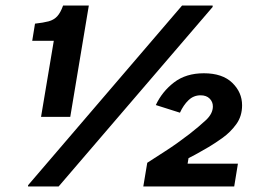

<svg xmlns="http://www.w3.org/2000/svg" viewBox="-20 -670 990 690"><path d="M127.5 -250 173.3 -523.3H95.8L105.8 -585Q135.8 -588.3 154.6 -593.3Q173.3 -598.3 185.4 -611.2Q197.5 -624.2 206.7 -650H299.2L232.5 -250ZM80.8 0V-4.2L634.2 -650H744.2V-645L190.8 0ZM495 0 509.2 -85Q546.7 -109.2 571.2 -125Q595.8 -140.8 615.8 -155Q635.8 -169.2 660.8 -188.3Q695 -215 720 -238.3Q745 -261.7 745 -287.5Q745 -304.2 733.3 -315.8Q721.7 -327.5 700.8 -327.5Q675.8 -327.5 657.5 -310Q639.2 -292.5 626.7 -265L540 -292.5Q562.5 -340.8 605.4 -373.8Q648.3 -406.7 712.5 -406.7Q779.2 -406.7 814.6 -372.5Q850 -338.3 850 -291.7Q850 -252.5 829.2 -223.8Q808.3 -195 780.4 -175Q752.5 -155 730 -141.7Q719.2 -135.8 700.8 -125Q682.5 -114.2 657.5 -101.7L654.2 -81.7H835L821.7 0Z"/></svg>

Font: Familjen Grotesk
Style: Bold Italic
Weight: 700
Italic angle: -9.46201°
Designer: Anders Wikstroem, Jonas Baeckman, Matilda Gysing, Kristian Moeller
Foundry: Familjen STHLM AB
Version: Version 2.002; ttfautohint (v1.8.4.7-5d5b)